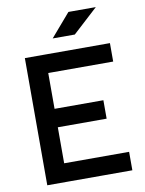

<svg xmlns="http://www.w3.org/2000/svg" viewBox="-97 -964 779 1031"><g transform="rotate(-10 293.0 -448.5)"><path d="M75.7 0V-693.4H185.5V0ZM75.7 0V-100.6H539.6V0ZM75.7 -296.9V-397.5H451.7V-296.9ZM75.7 -592.8V-693.4H539.6V-592.8ZM241.2 -771.5 349.1 -897H498.5L361.8 -771.5Z"/></g></svg>

Font: Cascadia Mono Medium
Style: Regular
Weight: 500
Monospace: yes
Designer: Aaron Bell
Foundry: Saja Typeworks
Version: Version 2407.024